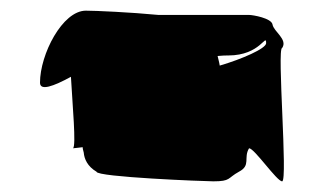

<svg xmlns="http://www.w3.org/2000/svg" viewBox="-20 -774 598 360"><path d="M55 -619C55 -603 80 -612 113 -630C116 -576 123 -501 117 -496C120 -496 125 -497 135 -498C135 -495 136 -492 137 -488C138 -476 144 -462 161 -452C161 -442 364 -434 380 -434C413 -434 406 -440 428 -452C451 -464 436 -478 447 -496C457 -496 499 -434 509 -434C520 -434 499 -684 509 -684C520 -700 493 -715 491 -728C489 -740 454 -746 447 -746H277C225 -751 159 -754 141 -754C97 -754 55 -672 55 -619ZM115 -496C114 -496 116 -496 117 -496ZM388 -669C397 -670 404 -670 408 -670C469 -670 479 -713 479 -693C479 -683 433 -663 392 -651C391 -658 389 -664 388 -669ZM401 -577Z"/></svg>

Font: bitstorm
Style: suext
Weight: 400
Version: Version 0.2